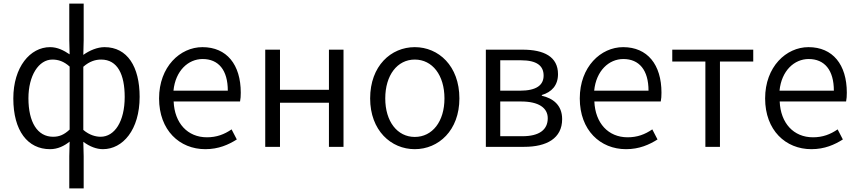

<svg xmlns="http://www.w3.org/2000/svg" viewBox="-20 -816 4768 1067"><path d="M365 231H445V52L443 -28C479 -1 517 13 552 13C662 13 756 -94 756 -278C756 -445 688 -554 561 -554C521 -554 478 -536 443 -511L445 -593V-796H365V-593L367 -514C334 -536 300 -554 258 -554C148 -554 54 -444 54 -269C54 -89 134 13 258 13C301 13 337 -5 367 -29L365 52ZM275 -56C188 -56 138 -137 138 -270C138 -396 195 -485 271 -485C304 -485 335 -475 367 -446V-96C335 -66 308 -56 275 -56ZM539 -56C514 -56 478 -64 443 -94V-445C478 -476 512 -485 542 -485C634 -485 673 -401 673 -277C673 -141 617 -56 539 -56Z M1121 13C1195 13 1250 -12 1296 -41L1267 -97C1226 -69 1184 -53 1130 -53C1022 -53 950 -132 945 -252H1314C1317 -266 1318 -283 1318 -301C1318 -457 1240 -554 1105 -554C981 -554 864 -445 864 -269C864 -92 978 13 1121 13ZM944 -312C955 -423 1026 -488 1106 -488C1194 -488 1246 -427 1246 -312Z M1454 0H1536V-245H1808V0H1889V-540H1808V-317H1536V-540H1454Z M2285 13C2417 13 2533 -91 2533 -269C2533 -450 2417 -554 2285 -554C2153 -554 2037 -450 2037 -269C2037 -91 2153 13 2285 13ZM2285 -55C2188 -55 2121 -141 2121 -269C2121 -398 2188 -485 2285 -485C2383 -485 2450 -398 2450 -269C2450 -141 2383 -55 2285 -55Z M2680 0H2893C3018 0 3104 -47 3104 -154C3104 -233 3052 -270 2991 -284V-288C3046 -304 3081 -342 3081 -404C3081 -501 3003 -540 2884 -540H2680ZM2760 -312V-481H2875C2964 -481 3001 -450 3001 -396C3001 -344 2963 -312 2869 -312ZM2760 -59V-252H2876C2973 -252 3024 -217 3024 -159C3024 -95 2977 -59 2883 -59Z M3459 13C3533 13 3588 -12 3634 -41L3605 -97C3564 -69 3522 -53 3468 -53C3360 -53 3288 -132 3283 -252H3652C3655 -266 3656 -283 3656 -301C3656 -457 3578 -554 3443 -554C3319 -554 3202 -445 3202 -269C3202 -92 3316 13 3459 13ZM3282 -312C3293 -423 3364 -488 3444 -488C3532 -488 3584 -427 3584 -312Z M3900 0H3981V-474H4166V-540H3716V-474H3900Z M4489 13C4563 13 4618 -12 4664 -41L4635 -97C4594 -69 4552 -53 4498 -53C4390 -53 4318 -132 4313 -252H4682C4685 -266 4686 -283 4686 -301C4686 -457 4608 -554 4473 -554C4349 -554 4232 -445 4232 -269C4232 -92 4346 13 4489 13ZM4312 -312C4323 -423 4394 -488 4474 -488C4562 -488 4614 -427 4614 -312Z"/></svg>

Font: Noto Sans HK DemiLight
Style: Regular
Weight: 350
Designer: Ryoko NISHIZUKA 西塚涼子 (kana, bopomofo & ideographs); Paul D. Hunt (Latin, Greek & Cyrillic); Sandoll Communications 산돌커뮤니
Foundry: Adobe
Version: Version 2.004;hotconv 1.0.118;makeotfexe 2.5.65603